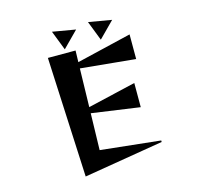

<svg xmlns="http://www.w3.org/2000/svg" viewBox="-130 -1072 1259 1220"><g transform="rotate(-15 500.0 -462.0)"><path d="M553 -934 705 -908 603 -805ZM316 -934 468 -908 366 -805ZM285 10 248 -780H430L428 -704L788 -790V-628L427 -663L421 -410L737 -484V-325L420 -370L414 -129L808 -87V-77Z"/></g></svg>

Font: Reggae One
Style: Regular
Weight: 400
Designer: Fontworks Inc.
Foundry: Fontworks Inc.
Version: Version 1.100